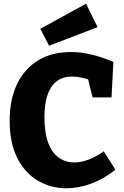

<svg xmlns="http://www.w3.org/2000/svg" viewBox="-20 -1000 666 1033"><path d="M337 13Q254 13 184.5 -27.5Q115 -68 73.5 -149Q32 -230 32 -350Q32 -466 72.5 -549Q113 -632 186.5 -676Q260 -720 361 -720Q415 -720 470.5 -707Q526 -694 590 -667L580 -476H478L450 -590L480 -564Q448 -576 420 -582Q392 -588 368 -588Q317 -588 284 -562Q251 -536 235 -487.5Q219 -439 219 -370Q219 -287 239 -232.5Q259 -178 296 -152Q333 -126 380 -126Q416 -126 456 -141Q496 -156 538 -186L601 -87Q537 -36 469 -11.5Q401 13 337 13ZM244 -754 197 -845 443 -980 505 -854Z"/></svg>

Font: Bitter Thin ExtraBold
Style: Regular
Weight: 800
Version: Version 3.020